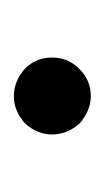

<svg xmlns="http://www.w3.org/2000/svg" viewBox="43 -423 151 277"><g transform="rotate(90 118.5 -284.5)"><path d="M119 -340Q139 -340 158 -324Q174 -306 174 -284Q174 -263 158 -245Q140 -229 119 -229Q97 -229 79 -245Q63 -261 63 -284Q63 -308 80 -324Q96 -340 119 -340Z"/></g></svg>

Font: GFS Artemisia
Style: Italic
Weight: 400
Italic angle: -12°
Designer: Takis Katsoulidis and George D. Matthiopoulos
Foundry: George Matthiopoulos and Takis Katsoulidis
Version: Version 1.0